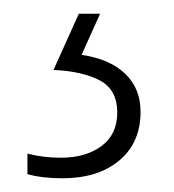

<svg xmlns="http://www.w3.org/2000/svg" viewBox="-20 -20 254 280"><path d="M185 143Q185 188 154 214Q123 240 71 240Q42 240 20 234V204Q43 210 69 210Q105 210 128 193Q151 176 151 144Q151 111 126 97.5Q101 84 58 82L95 0H126L99 60Q140 66 162.5 87.5Q185 109 185 143Z"/></svg>

Font: Noto Sans Lao Condensed ExtraLight
Style: Regular
Weight: 200
Width: 3
Designer: Monotype Design Team
Foundry: Monotype Imaging Inc.
Version: Version 2.003; ttfautohint (v1.8.4.7-5d5b)